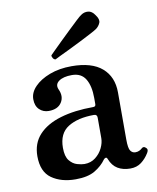

<svg xmlns="http://www.w3.org/2000/svg" viewBox="-82 -775 696 851"><g transform="rotate(-10 266.0 -349.5)"><path d="M190 12Q125 12 82.5 -18Q40 -48 40 -118Q40 -176 75 -214Q110 -252 173.5 -271Q237 -290 322 -290Q333 -290 333 -301V-329Q333 -383 314 -414.5Q295 -446 253 -446Q214 -446 194 -431.5Q174 -417 184 -394Q200 -360 183 -333.5Q166 -307 125 -307Q100 -307 83 -323.5Q66 -340 66 -370Q66 -400 91 -426Q116 -452 159.5 -468.5Q203 -485 258 -485Q349 -485 395 -445Q441 -405 441 -335V-123Q441 -83 449.5 -71.5Q458 -60 471 -60Q481 -60 488.5 -63.5Q496 -67 500 -71Q511 -82 522 -70Q527 -65 526 -59Q525 -53 521 -47Q507 -24 486.5 -8.5Q466 7 437 7Q404 7 380.5 -7Q357 -21 345 -52Q342 -60 337 -59Q332 -58 328 -53Q309 -26 277 -7Q245 12 190 12ZM240 -48Q269 -48 290 -64.5Q311 -81 322 -104Q333 -127 333 -148V-240Q333 -255 319 -255Q246 -255 202 -227.5Q158 -200 158 -135Q158 -96 173 -77.5Q188 -59 207.5 -53.5Q227 -48 240 -48ZM194 -527Q187 -528 182.5 -535Q178 -542 179 -548Q182 -551 197 -566Q212 -581 233.5 -602Q255 -623 277 -644Q299 -665 316.5 -681.5Q334 -698 341 -702Q355 -712 372.5 -710.5Q390 -709 403 -689Q419 -668 413 -653Q407 -638 393 -628Q386 -623 365 -612Q344 -601 316.5 -587Q289 -573 262 -560Q235 -547 216 -538Q197 -529 194 -527Z"/></g></svg>

Font: Zen Antique Soft
Style: Regular
Weight: 400
Designer: Yoshimichi Ohira
Foundry: Positype
Version: Version 1.001